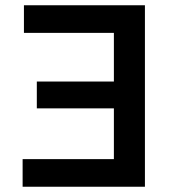

<svg xmlns="http://www.w3.org/2000/svg" viewBox="-20 -710 666 730"><path d="M531 0H66V-105H413V-298H120V-400H413V-585H71V-690H531Z"/></svg>

Font: Radio Canada Medium
Style: Regular
Weight: 500
Designer: Charles Daoud, Etienne Aubert Bonn, Alexandre Saumier Demers, Jacques Le Bailly
Foundry: Radio-Canada
Version: Version 2.104; ttfautohint (v1.8.4.7-5d5b);gftools[0.9.28.de